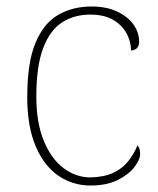

<svg xmlns="http://www.w3.org/2000/svg" viewBox="-20 -562 488 592"><path d="M259 10Q205 10 161 -19.5Q117 -49 90.5 -110Q64 -171 64 -263Q64 -369 89.5 -430Q115 -491 160 -516.5Q205 -542 262 -542Q308 -542 341 -526.5Q374 -511 391.5 -486.5Q409 -462 409 -433Q409 -425 406 -419Q403 -413 397.5 -410Q392 -407 384 -406Q384 -434 370 -459.5Q356 -485 328.5 -501Q301 -517 258 -517Q209 -517 171.5 -493Q134 -469 113 -413.5Q92 -358 92 -264Q92 -184 115 -128Q138 -72 176 -43.5Q214 -15 259 -15Q301 -16 329 -29Q357 -42 375 -64.5Q393 -87 404 -114Q409 -108 410.5 -101.5Q412 -95 412 -86Q412 -70 394.5 -47Q377 -24 343 -7Q309 10 259 10Z"/></svg>

Font: Noto Serif Lao Thin
Style: Regular
Weight: 250
Designer: Monotype Design Team
Foundry: Monotype Imaging Inc.
Version: Version 2.003